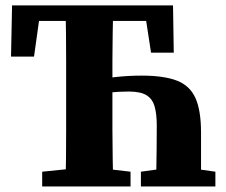

<svg xmlns="http://www.w3.org/2000/svg" viewBox="-20 -677 820 697"><path d="M20 -471.5 23.8 -657.3H608.1L610.8 -485.9H528.3L502 -657.3L573.8 -600.9H57.3L129.5 -657.3L103.5 -471.5ZM217.1 0Q219.1 -51 219.6 -102Q220.1 -153 220.1 -205.5Q220.1 -258 220.1 -310V-347Q220.1 -399 220.1 -450.6Q220.1 -502.3 219.6 -554.3Q219.1 -606.3 217.1 -657.3H391.1Q390.1 -607.3 389.1 -556.3Q388.1 -505.4 388.1 -458.8Q388.1 -412.3 388.1 -371.6V-310.7Q388.1 -259 388.1 -207Q388.1 -155 389.1 -103.5Q390.1 -52 391.1 0ZM546.1 0Q547.1 -35 547.6 -66.9Q548.1 -98.8 548.6 -135.7Q549.1 -172.6 549.1 -220.9Q549.1 -262.4 541.5 -289.7Q534 -317.1 512.5 -330.9Q491 -344.7 447.3 -344.7Q410.3 -344.7 375.6 -340.9Q340.9 -337.2 305.4 -327.9V-383.7Q349.4 -391.7 397.5 -397.1Q445.6 -402.5 494.2 -402.5Q575.1 -402.5 622.2 -384.3Q669.2 -366.1 689.5 -321.2Q709.8 -276.3 709.8 -195.8V0ZM133.1 0V-53.7L281.2 -68.7H324.9L453.9 -53.7V0ZM491.5 0V-53.7L600.1 -68.7H655.9L761.9 -53.7V0Z"/></svg>

Font: Source Serif 4 Variable
Style: Regular
Weight: 400
Designer: Frank Grießhammer
Foundry: Adobe
Version: Version 4.005;hotconv 1.1.0;makeotfexe 2.6.0